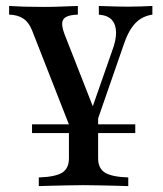

<svg xmlns="http://www.w3.org/2000/svg" viewBox="-20 -436 545 642"><path d="M236.3 46 87.1 -334.7Q76.6 -361.3 58.1 -373.8Q39.5 -386.3 10.5 -387.1V-416.1Q34.7 -414.5 60.9 -413.7Q87.1 -412.9 125 -412.9Q158.9 -412.9 185.9 -414.1Q212.9 -415.3 240.3 -416.1V-387.1Q213.7 -386.3 201.2 -379.4Q188.7 -372.6 187.9 -358.5Q187.1 -344.4 196 -321L296 -66.1L280.6 -53.2L354.8 -265.3Q368.5 -301.6 368.1 -327.8Q367.7 -354 354 -369.4Q340.3 -384.7 310.5 -387.1V-416.1Q330.6 -415.3 347.2 -414.9Q363.7 -414.5 377.8 -414.1Q391.9 -413.7 407.3 -413.7Q429.8 -413.7 451.6 -414.5Q473.4 -415.3 489.5 -416.1V-387.1Q467.7 -383.9 450.8 -373.4Q433.9 -362.9 420.2 -343.1Q406.5 -323.4 395.2 -291.1L278.2 46ZM109.7 186.3V157.3Q164.5 155.6 187.5 141.5Q210.5 127.4 210.5 93.5V-132.3L275.8 -3.2L308.1 -85.5V93.5Q308.1 127.4 331.5 141.5Q354.8 155.6 408.9 157.3V186.3Q393.5 185.5 369.4 185.1Q345.2 184.7 316.5 183.9Q287.9 183.1 258.9 183.1Q230.6 183.1 202 183.9Q173.4 184.7 149.2 185.1Q125 185.5 109.7 186.3ZM87.1 8.9V-20.2H432.3V8.9Z"/></svg>

Font: Playfair 5pt SemiExpanded Light SemiBold
Style: Regular
Weight: 600
Version: Version 2.001;gftools[0.9.30]